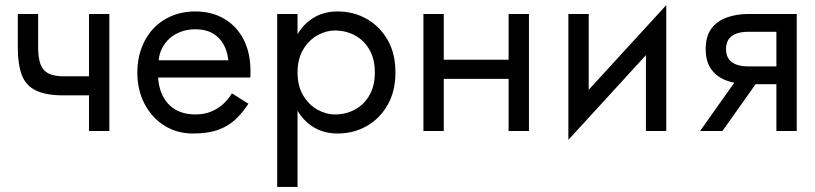

<svg xmlns="http://www.w3.org/2000/svg" viewBox="-20 -515 3203 755"><path d="M230 -140H387V-215H230ZM330 -460V0H410V-460ZM130 -460H50V-328Q50 -261 66 -219.5Q82 -178 121.5 -159Q161 -140 230 -140V-215Q192 -215 170 -226.5Q148 -238 139 -263Q130 -288 130 -328Z M571 -210H964Q965 -216 965 -222Q965 -228 965 -234Q965 -307 938 -359.5Q911 -412 862 -441Q813 -470 748 -470Q689 -470 641.5 -446Q594 -422 564 -379Q534 -336 524 -279Q522 -267 521 -255Q520 -243 520 -230Q520 -161 548.5 -106.5Q577 -52 626.5 -21Q676 10 738 10Q798 10 838 -4.5Q878 -19 906 -45.5Q934 -72 957 -107L892 -148Q877 -123 856 -104.5Q835 -86 808.5 -75.5Q782 -65 748 -65Q703 -65 670 -84Q637 -103 619 -140Q601 -177 601 -230L603 -260Q603 -303 622.5 -334.5Q642 -366 675 -383Q708 -400 748 -400Q788 -400 815.5 -384.5Q843 -369 858.5 -341.5Q874 -314 878 -278H571Z M1150 220V-460H1070V220ZM1535 -230Q1535 -305 1504 -358.5Q1473 -412 1421.5 -441Q1370 -470 1307 -470Q1250 -470 1206.5 -441Q1163 -412 1138.5 -358.5Q1114 -305 1114 -230Q1114 -156 1138.5 -102Q1163 -48 1206.5 -19Q1250 10 1307 10Q1370 10 1421.5 -19Q1473 -48 1504 -102Q1535 -156 1535 -230ZM1454 -230Q1454 -177 1432.5 -140Q1411 -103 1375.5 -84Q1340 -65 1297 -65Q1262 -65 1228 -84Q1194 -103 1172 -140Q1150 -177 1150 -230Q1150 -283 1172 -320Q1194 -357 1228 -376Q1262 -395 1297 -395Q1340 -395 1375.5 -376Q1411 -357 1432.5 -320Q1454 -283 1454 -230Z M1692 -205H2032V-280H1692ZM1980 -460V0H2060V-460ZM1645 -460V0H1725V-460Z M2595 -380 2600 -495 2220 -80 2215 35ZM2295 -460H2215V35L2295 -75ZM2600 -495 2520 -385V0H2600Z M2821 0 2991 -240H2903L2733 0ZM3113 0V-460H3033V0ZM3066 -254H2923Q2894 -254 2874.5 -261.5Q2855 -269 2845 -284Q2835 -299 2835 -322Q2835 -345 2845 -360Q2855 -375 2874.5 -382.5Q2894 -390 2923 -390H3066V-460H2923Q2876 -460 2837.5 -446Q2799 -432 2777 -402Q2755 -372 2755 -322Q2755 -273 2777 -242.5Q2799 -212 2837.5 -198Q2876 -184 2923 -184H3066Z"/></svg>

Font: Glinicke Jost Regular
Style: Regular
Weight: 400
Version: Version 3.710